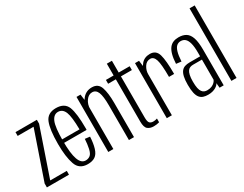

<svg xmlns="http://www.w3.org/2000/svg" viewBox="-83 -1290 2287 1800"><g transform="rotate(-30 1061.0 -390.0)"><path d="M22.5 0H261.5V-41H83V-44L258 -554.5V-596H26.5V-555H198.5V-554L22.5 -42Z M465.5 3.5V-36.5Q416.5 -36.5 394 -101.5Q371 -166 371 -300Q371 -451 395 -506Q419 -561.5 466 -561.5Q515 -561.5 537 -507.5Q558 -455 559.5 -318.5H363.5V-281H614.5Q615 -291 615 -301Q615 -459.5 587.5 -531Q559 -602 466 -602Q375.5 -602 346 -530Q316 -457.5 316 -300Q316 -161.5 345 -78.5Q373 3.5 465.5 3.5ZM465.5 -36.5V3.5Q515 3.5 545.5 -17Q576 -37 592 -88Q607.5 -138.5 611 -210L558 -216.5Q555 -161.5 545 -115Q535 -69 514 -52.5Q493 -36.5 465.5 -36.5Z M687 0H742V-505.5L730.5 -596H687ZM910.5 0H965.5V-371Q965.5 -477 944.5 -539.5Q923.5 -602 855 -602Q793 -602 754.2 -556.2Q715.5 -510.5 715.5 -453.5L741 -433.5Q741 -484 768.2 -522.2Q795.5 -560.5 834.5 -560.5Q875.5 -560.5 893 -516.8Q910.5 -473 910.5 -375Z M1178 5.5Q1210 5.5 1239 -3V-43.5Q1218.5 -36 1196.5 -36Q1171 -36 1157.5 -49.8Q1144 -63.5 1144 -110.5V-554.5H1262.5V-596H1144V-723.5H1089V-596H1005.5V-554.5H1089V-96Q1089 -35 1113.5 -14.8Q1138 5.5 1178 5.5Z M1532 -325H1587.5Q1587.5 -470.5 1568.5 -536Q1549.5 -601.5 1483 -601.5Q1424 -601.5 1389.2 -561.2Q1354.5 -521 1354.5 -462L1375.5 -444.5Q1375.5 -485 1399 -522.5Q1422.5 -560 1463.5 -560Q1500.5 -560 1516.2 -511Q1532 -462 1532 -325ZM1320.5 0H1375.5V-504.5L1364 -596H1320.5Z M1767.5 4Q1794.5 4 1815 -1.5Q1835.5 -7 1850.2 -15.5Q1865 -24 1874.2 -33.5Q1883.5 -43 1887 -52L1892 0H1936.5V-384Q1936.5 -467 1920.8 -514.5Q1905 -562 1873.2 -582Q1841.5 -602 1793.5 -602Q1762 -602 1736.8 -592Q1711.5 -582 1693.2 -558.8Q1675 -535.5 1664 -496.2Q1653 -457 1650 -398L1705.5 -391Q1709 -455 1720 -492Q1731 -529 1749.5 -545Q1768 -561 1793.5 -561Q1822 -561 1841.2 -544Q1860.5 -527 1870.8 -488.5Q1881 -450 1881 -385V-346H1766Q1737.5 -346 1715 -338.5Q1692.5 -331 1677.5 -311.8Q1662.5 -292.5 1654.8 -259Q1647 -225.5 1647 -172Q1647 -117.5 1655 -82.8Q1663 -48 1678.8 -29.2Q1694.5 -10.5 1716.8 -3.2Q1739 4 1767.5 4ZM1781 -36.5Q1764.5 -36.5 1750.5 -42.2Q1736.5 -48 1725.8 -62.5Q1715 -77 1709.2 -104Q1703.5 -131 1703.5 -174.5Q1703.5 -217 1709.8 -244.2Q1716 -271.5 1726.8 -285.8Q1737.5 -300 1752.2 -305.5Q1767 -311 1784.5 -311H1880.5V-93Q1876 -80.5 1863.2 -67.2Q1850.5 -54 1829.8 -45.2Q1809 -36.5 1781 -36.5Z M2020 0H2075.5V-785H2020Z"/></g></svg>

Font: Anybody Condensed Light
Style: Regular
Weight: 300
Width: 3
Designer: Tyler Finck
Foundry: Etcetera Type Company
Version: Version 1.113;gftools[0.9.25]